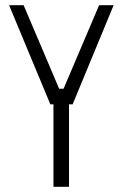

<svg xmlns="http://www.w3.org/2000/svg" viewBox="-20 -720 473 740"><path d="M260 -318H246V0H186V-318H174L15 -700H71L208 -378H225L362 -700H418Z"/></svg>

Font: Marvel
Style: Regular
Weight: 400
Designer: Carolina Trebol
Foundry: Carolina Trebol
Version: Version 1.001